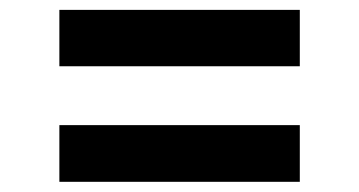

<svg xmlns="http://www.w3.org/2000/svg" viewBox="-20 -478 709 379"><path d="M97.2 -347.2V-458.5H571.8V-347.2ZM97.2 -119.1V-231H571.8V-119.1Z"/></svg>

Font: V-Inter
Style: SemiBold-600
Weight: 600
Designer: Rasmus Andersson
Foundry: rsms
Version: Version 4.000;git-4146feb